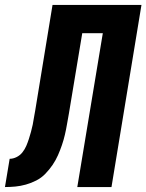

<svg xmlns="http://www.w3.org/2000/svg" viewBox="-62 -755 591 775"><path d="M-42 0 -23 -114Q-9 -114 5 -121Q19 -128 28.5 -140Q38 -152 44 -166Q50 -180 54.5 -194Q59 -208 63 -222.5Q67 -237 70 -251.5Q73 -266 75 -280Q77 -294 80 -308L150 -735H509L388 0H250L353 -621H270L216 -296Q212 -275 208.5 -254Q205 -233 200 -211.5Q195 -190 188 -169.5Q181 -149 172 -128.5Q163 -108 150 -89Q137 -70 121 -53.5Q105 -37 84.5 -26.5Q64 -16 42.5 -10Q21 -4 0 -2Q-21 0 -42 0Z"/></svg>

Font: Iosevka Heavy Oblique
Style: Regular
Weight: 900
Italic angle: -9°
Monospace: yes
Designer: Belleve Invis
Foundry: Belleve Invis
Version: Version 32.5.0; ttfautohint (v1.8.4)